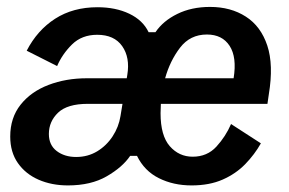

<svg xmlns="http://www.w3.org/2000/svg" viewBox="-20 -532 848 563"><path d="M179.2 11.7Q131.7 11.7 93.3 -5Q55 -21.7 32.5 -53.8Q10 -85.8 10 -131.7Q10 -186.7 40.4 -225Q70.8 -263.3 122.1 -282.9Q173.3 -302.5 235 -302.5H351.7L353.3 -312.5Q361.7 -363.3 338.3 -396.7Q315 -430 265 -430Q220 -430 191.2 -401.7Q162.5 -373.3 147.5 -338.3L58.3 -383.3Q89.2 -443.3 141.7 -477.1Q194.2 -510.8 265.8 -510.8Q319.2 -510.8 359.2 -491.7Q399.2 -472.5 415.8 -437.5H435.8Q458.3 -470.8 500 -491.2Q541.7 -511.7 595.8 -511.7Q656.7 -511.7 700.8 -483.3Q745 -455 763.8 -398.3Q782.5 -341.7 768.3 -255.8L764.2 -227.5H451.7Q450.8 -213.3 450.8 -200Q450.8 -134.2 477.9 -103.3Q505 -72.5 545 -72.5Q587.5 -72.5 614.6 -102.1Q641.7 -131.7 657.5 -168.3L745 -111.7Q726.7 -79.2 699.2 -50.8Q671.7 -22.5 632.9 -5.4Q594.2 11.7 541.7 11.7Q488.3 11.7 445.8 -9.6Q403.3 -30.8 381.7 -75H361.7Q339.2 -41.7 292.9 -15Q246.7 11.7 179.2 11.7ZM586.7 -430.8Q537.5 -430.8 507.9 -392.1Q478.3 -353.3 464.2 -302.5H665Q675 -364.2 653.3 -397.5Q631.7 -430.8 586.7 -430.8ZM203.3 -71.7Q237.5 -71.7 265 -88.3Q292.5 -105 310.4 -132.5Q328.3 -160 333.3 -191.7L339.2 -227.5H237.5Q177.5 -227.5 150.4 -201.7Q123.3 -175.8 123.3 -139.2Q123.3 -106.7 146.2 -89.2Q169.2 -71.7 203.3 -71.7Z"/></svg>

Font: Familjen Grotesk GF Medium
Style: Italic
Weight: 500
Designer: Anders Wikstroem, Jonas Baeckman, Matilda Gysing, Kristian Moeller
Foundry: Familjen STHML AB
Version: Version 2.000; Beta; Release 4; Build 6